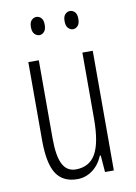

<svg xmlns="http://www.w3.org/2000/svg" viewBox="-83 -773 591 837"><g transform="rotate(-10 212.5 -354.0)"><path d="M115.2 -529.8V-184.1Q115.2 -105.5 134 -69.3Q152.8 -33.2 191.9 -33.2Q252 -33.2 280 -81.8Q308.1 -130.4 308.1 -238.8V-529.8H354V0H314.9L309.1 -74.2H305.2Q288.1 -33.7 257.8 -12Q227.5 9.8 191.9 9.8Q127.9 9.8 98.4 -35.6Q68.8 -81.1 68.8 -184.1V-529.8ZM106.4 -678.2Q106.4 -699.2 116 -708.5Q125.5 -717.8 137.7 -717.8Q148.9 -717.8 158.2 -708.5Q167.5 -699.2 167.5 -678.2Q167.5 -656.7 158.2 -647Q148.9 -637.2 137.7 -637.2Q125.5 -637.2 116 -647Q106.4 -656.7 106.4 -678.2ZM255.4 -678.2Q255.4 -699.2 264.9 -708.5Q274.4 -717.8 285.6 -717.8Q297.9 -717.8 307.1 -708.5Q316.4 -699.2 316.4 -678.2Q316.4 -656.7 307.1 -647Q297.9 -637.2 285.6 -637.2Q274.4 -637.2 264.9 -647Q255.4 -656.7 255.4 -678.2Z"/></g></svg>

Font: TypoPRO Open Sans Condensed
Style: Regular
Weight: 300
Width: 3
Foundry: Ascender Corporation
Version: Version 1.10